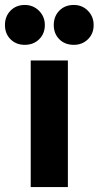

<svg xmlns="http://www.w3.org/2000/svg" viewBox="-48 -755 398 775"><path d="M52 -735Q86 -735 109.5 -711.5Q133 -688 133 -654Q133 -619 110 -596.5Q87 -574 52 -574Q17 -574 -5.5 -596.5Q-28 -619 -28 -654Q-28 -689 -5.5 -712Q17 -735 52 -735ZM250 -574Q214 -574 191.5 -596.5Q169 -619 169 -654Q169 -689 191.5 -712Q214 -735 250 -735Q284 -735 307 -711.5Q330 -688 330 -654Q330 -619 307 -596.5Q284 -574 250 -574ZM76 0V-511H226V0Z"/></svg>

Font: Overpass Heavy
Style: Regular
Weight: 900
Designer: Delve Withrington, Thomas Jockin
Foundry: Delve Fonts
Version: Version 3.000;DELV;Overpass